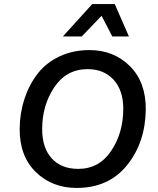

<svg xmlns="http://www.w3.org/2000/svg" viewBox="-20 -917 779 947"><path d="M546 -897 616 -737H534L481 -839L383 -737H290L435 -897ZM358 10Q237 10 156.5 -68.5Q76 -147 77 -283Q78 -361 101 -430.5Q124 -500 166 -554Q208 -608 274 -639Q340 -670 421 -670Q541 -670 620.5 -591Q700 -512 699 -377Q697 -214 606.5 -102Q516 10 358 10ZM366 -84Q469 -84 528.5 -173Q588 -262 588 -380Q588 -472 540 -524Q492 -576 412 -576Q308 -576 248 -487Q188 -398 188 -280Q188 -187 235.5 -135.5Q283 -84 366 -84Z"/></svg>

Font: Elaine Sans Medium
Style: Italic
Weight: 500
Italic angle: -13°
Designer: Wei Huang
Foundry: Wei Huang
Version: Version 2.001;December 24, 2019;FontCreator 12.0.0.2547 64-b